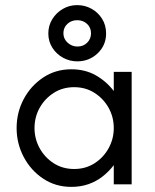

<svg xmlns="http://www.w3.org/2000/svg" viewBox="-20 -721 605 751"><path d="M259 10Q197 10 148.5 -22.5Q100 -55 72.5 -107.5Q45 -160 45 -220Q45 -281 72.5 -333Q100 -385 148.5 -417.5Q197 -450 259 -450Q313 -450 354.5 -426.5Q396 -403 425 -365V-440H495V0H425V-75Q406 -50 381 -30.5Q356 -11 325.5 -0.5Q295 10 259 10ZM270 -60Q315 -60 350 -82.5Q385 -105 405 -141.5Q425 -178 425 -220Q425 -263 405 -299Q385 -335 350 -357.5Q315 -380 270 -380Q225 -380 190 -357.5Q155 -335 135 -299Q115 -263 115 -220Q115 -178 135 -141.5Q155 -105 190 -82.5Q225 -60 270 -60ZM282 -481Q253 -481 227 -495Q201 -509 185 -534Q169 -559 169 -590Q169 -621 184.5 -646Q200 -671 225.5 -686Q251 -701 282 -701Q312 -701 337.5 -687Q363 -673 379 -648Q395 -623 395 -590Q395 -544 362 -512.5Q329 -481 282 -481ZM283 -539Q306 -539 321 -554Q336 -569 336 -591Q336 -613 320.5 -627.5Q305 -642 282 -642Q259 -642 243.5 -627.5Q228 -613 228 -591Q228 -569 244.5 -554Q261 -539 283 -539Z"/></svg>

Font: Teachers
Style: Regular
Weight: 400
Designer: Alfredo Marco Pradil, Chank Diesel
Version: Version 1.001